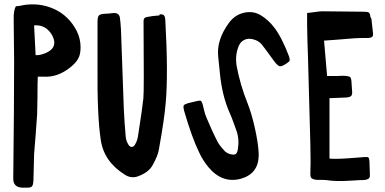

<svg xmlns="http://www.w3.org/2000/svg" viewBox="-20 -761 1774 884"><path d="M82 103Q41 101 41 62Q41 -6 43 -144Q43 -160 43.5 -193Q44 -226 44 -243Q45 -322 45 -480Q45 -544 43 -672Q42 -713 53 -732L78 -735L79 -736Q158 -751 227 -720.5Q296 -690 333 -619Q351 -583 351 -543Q351 -532 349 -518Q344 -481 300 -448Q243 -404 181 -408H154Q154 -402 153.5 -392.5Q153 -383 153 -379Q153 -363 152.5 -312.5Q152 -262 151 -235Q149 -201 144 -138.5Q139 -76 137 -52Q136 -32 135.5 8Q135 48 134 68Q133 92 126.5 98Q120 104 97 103ZM144 -507Q161 -506 182 -513.5Q203 -521 215 -532Q230 -545 230 -565Q230 -571 228 -579Q220 -608 196 -627.5Q172 -647 137 -644Z M592 55Q573 55 556 44Q459 -16 444 -116Q427 -228 429 -452V-659Q429 -684 436 -690.5Q443 -697 468 -698Q473 -698 479 -698.5Q485 -699 492.5 -700Q500 -701 504 -701Q528 -702 532 -680Q535 -659 537 -624Q545 -382 550 -261Q553 -194 559 -130Q561 -111 572 -94Q578 -84 587 -84.5Q596 -85 602 -96Q612 -113 615 -132Q636 -267 640 -307Q642 -324 642 -410Q642 -449 641.5 -527Q641 -605 641 -644V-665Q641 -681 658 -683Q683 -688 714 -690L715 -695Q729 -696 734.5 -690.5Q740 -685 741 -671Q755 -422 743 -288Q737 -213 711 -70Q707 -45 683 -1Q664 34 612 52Q604 55 592 55Z M1089 62Q1003 85 939 8Q913 -24 897 -59Q864 -126 827 -253Q823 -270 826 -275.5Q829 -281 846 -286Q860 -290 888 -296Q901 -299 905 -296.5Q909 -294 913 -281Q914 -276 919.5 -254Q925 -232 930 -221Q957 -156 982 -108Q990 -92 1016 -64Q1028 -54 1041 -51Q1058 -47 1065 -51.5Q1072 -56 1075 -73Q1083 -121 1068 -161Q1067 -164 1056 -194.5Q1045 -225 1038 -240Q1002 -320 992 -428Q988 -474 985 -497Q975 -576 1035 -657Q1062 -693 1104 -702.5Q1146 -712 1182 -690Q1216 -669 1242 -635Q1278 -589 1312 -498L1311 -500Q1315 -488 1313.5 -482.5Q1312 -477 1301 -470Q1278 -454 1268 -456Q1258 -458 1241 -481Q1191 -550 1183 -559Q1168 -574 1149 -579Q1124 -587 1104 -577Q1084 -567 1076 -541Q1067 -516 1067 -489Q1067 -476 1069 -460Q1085 -372 1120 -285Q1138 -240 1153 -173.5Q1168 -107 1171 -58V-43Q1169 39 1089 62Z M1481 68Q1473 67 1459.5 67Q1446 67 1438 67Q1420 65 1414 59Q1408 53 1409 35Q1411 3 1409 -94Q1407 -161 1403.5 -296Q1400 -431 1398 -499Q1397 -524 1395.5 -573Q1394 -622 1394 -646V-701Q1403 -702 1418 -704Q1433 -706 1444 -707.5Q1455 -709 1465 -709Q1529 -709 1657 -707Q1674 -707 1679 -702.5Q1684 -698 1686 -681L1690 -675Q1691 -664 1693.5 -643Q1696 -622 1697 -612Q1699 -598 1694.5 -592.5Q1690 -587 1675 -586Q1665 -586 1645 -586Q1625 -586 1615 -585Q1600 -584 1571 -581.5Q1542 -579 1528 -578L1472 -574L1486 -411H1531L1554 -412Q1576 -412 1576 -411Q1588 -410 1592.5 -405.5Q1597 -401 1598 -388L1601 -343Q1603 -326 1597 -319.5Q1591 -313 1572 -312L1497 -309V-31Q1523 -28 1581 -32Q1658 -38 1660 -38Q1673 -39 1676.5 -35.5Q1680 -32 1681 -18Q1682 -8 1682 12.5Q1682 33 1683 43Q1685 62 1667 66Q1659 68 1652 68Q1636 68 1599 70.5Q1562 73 1534.5 72.5Q1507 72 1481 68Z"/></svg>

Font: Because We Connect
Style: Regular
Weight: 400
Designer: Liz Wetzel, Aaron Williamson, Russ McMullin
Foundry: Red Hat
Version: Version 1.000